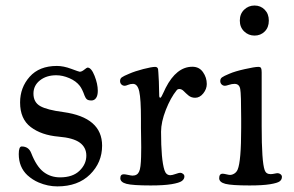

<svg xmlns="http://www.w3.org/2000/svg" viewBox="-20 -664 1063 695"><path d="M92.8 -110.4Q111.8 -61.5 137.5 -41.7Q163.1 -22 197.3 -22Q243.2 -22 267.8 -45.9Q292.5 -69.8 292.5 -100.6Q292.5 -130.4 268.8 -147.7Q245.1 -165 191.9 -169.4Q129.9 -174.8 91.3 -204.1Q52.7 -233.4 52.7 -293Q52.7 -347.2 87.4 -386.2Q122.1 -425.3 186 -425.3Q210 -425.3 238 -414.8Q266.1 -404.3 268.6 -404.3Q275.9 -404.3 285.2 -411.9Q294.4 -419.4 296.9 -419.4Q310.5 -419.4 322.3 -389.6Q334 -359.9 334 -335.4Q334 -317.9 327.6 -309.1Q321.3 -300.3 311 -300.3Q299.8 -300.3 294.7 -304.4Q289.6 -308.6 286.1 -317.9Q277.8 -341.3 269 -353Q255.4 -370.6 231 -381.1Q206.5 -391.6 183.6 -391.6Q147.9 -391.6 124.5 -373Q101.1 -354.5 101.1 -325.2Q101.1 -293.9 125.5 -280Q149.9 -266.1 209.5 -258.3Q349.6 -238.8 349.6 -136.7Q349.6 -75.7 305.9 -32.5Q262.2 10.7 187.5 10.7Q153.3 10.7 120.1 -3.4Q98.1 -12.7 79.1 -29.8Q47.9 -59.1 47.9 -106.4Q47.9 -133.8 58.6 -133.8Q83.5 -133.8 92.8 -110.4Z M490.2 -200.7V-234.4Q490.2 -305.2 484.1 -332.8Q478 -360.4 461.4 -360.4Q451.7 -360.4 443.6 -356.9Q435.5 -353.5 431.6 -353.5Q424.3 -353.5 419.4 -358.4Q414.6 -363.3 414.6 -370.6Q414.6 -379.4 420.9 -384Q427.2 -388.7 447.3 -397Q468.3 -406.2 498.8 -414.1Q529.3 -421.9 541.5 -421.9Q546.9 -421.9 549.3 -419.2Q551.8 -416.5 552.2 -413.6Q552.7 -410.6 553.2 -401.9Q555.7 -365.2 555.7 -341.8Q555.7 -321.8 556.4 -315.9Q557.1 -310.1 560.5 -310.1Q562 -310.1 565.2 -315.7Q568.4 -321.3 573.2 -332Q578.1 -342.8 579.6 -345.7Q618.7 -422.4 676.3 -422.4Q701.2 -422.4 714.8 -402.8Q728.5 -383.3 728.5 -359.9Q728.5 -341.8 715.8 -325.9Q703.1 -310.1 686.5 -310.1Q672.4 -310.1 662.6 -318.1Q652.8 -326.2 645.3 -334Q637.7 -341.8 629.4 -341.8Q623 -341.8 619.6 -337.4Q597.7 -310.5 580.3 -266.4Q563 -222.2 563 -187Q563 -86.4 575.2 -48.3Q581.1 -29.8 596.7 -29.8Q603 -29.8 615.5 -34.2Q627.9 -38.6 632.3 -38.6Q637.7 -38.6 642.6 -34.7Q647.5 -30.8 647.5 -25.4Q647.5 -15.6 638.2 -8.8Q628.9 -2 600.8 2.7Q572.8 7.3 525.4 7.3Q460.4 7.3 438 1.5Q415.5 -4.4 415.5 -19Q415.5 -33.2 428.2 -33.2Q432.6 -33.2 444.1 -30.8Q455.6 -28.3 459.5 -28.3Q477.1 -28.3 483.4 -42.5Q486.8 -49.3 488.5 -63Q490.2 -76.7 490.7 -95.7Q491.2 -114.7 491.2 -131.1Q491.2 -147.5 490.7 -169.2Q490.2 -190.9 490.2 -200.7Z M848.1 -589.4Q848.1 -613.8 863.8 -628.9Q879.4 -644 901.4 -644Q923.3 -644 938.2 -628.9Q953.1 -613.8 953.1 -589.4Q953.1 -564.9 938.2 -550Q923.3 -535.2 901.4 -535.2Q879.4 -535.2 863.8 -550.3Q848.1 -565.4 848.1 -589.4ZM853 -200.7V-234.4Q853 -323.2 849.6 -341.8Q846.2 -360.4 829.1 -360.4Q819.3 -360.4 808.8 -356.9Q798.3 -353.5 794.4 -353.5Q787.1 -353.5 782.2 -358.4Q777.3 -363.3 777.3 -370.6Q777.3 -379.4 783.7 -384Q790 -388.7 810.1 -397Q830.1 -405.8 866 -413.8Q901.9 -421.9 915 -421.9Q922.9 -421.9 925 -417.5Q927.2 -413.1 927.2 -401.9V-207Q927.2 -78.1 938 -48.3Q942.9 -33.7 959.5 -33.7Q965.8 -33.7 973.4 -35.4Q981 -37.1 985.4 -37.1Q990.7 -37.1 995.6 -33.2Q1000.5 -29.3 1000.5 -23.9Q1000.5 -13.7 992.4 -7.6Q984.4 -1.5 957.5 2.9Q930.7 7.3 883.3 7.3Q818.4 7.3 795.9 1.5Q773.4 -4.4 773.4 -19Q773.4 -35.2 786.1 -35.2Q790.5 -35.2 799.6 -33Q808.6 -30.8 812.5 -30.8Q820.3 -30.8 828.4 -35.9Q836.4 -41 840.3 -50.3Q853 -80.1 853 -200.7Z"/></svg>

Font: Cooper*
Style: Regular
Weight: 400
Designer: Owen Earl
Foundry: indestructible type*
Version: Version 0.001